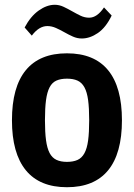

<svg xmlns="http://www.w3.org/2000/svg" viewBox="-20 -773 561 803"><path d="M260 10Q146 10 88 -61Q30 -132 30 -270Q30 -409 88 -479.5Q146 -550 260 -550Q374 -550 432 -479.5Q490 -409 490 -270Q490 -131 432 -60.5Q374 10 260 10ZM260 -96Q286 -96 304 -104Q322 -112 333 -132Q344 -152 348.5 -185.5Q353 -219 353 -270Q353 -321 348.5 -354.5Q344 -388 333 -408Q322 -428 304 -436Q286 -444 260 -444Q234 -444 216 -436Q198 -428 187.5 -408Q177 -388 172.5 -354.5Q168 -321 168 -270Q168 -220 172.5 -186.5Q177 -153 187.5 -133Q198 -113 216 -104.5Q234 -96 260 -96ZM83 -658Q108 -705 142 -729Q176 -753 209 -753Q228 -753 246 -744.5Q264 -736 281.5 -726Q299 -716 316.5 -707.5Q334 -699 353 -699Q386 -699 415 -742L447 -708Q423 -658 389.5 -635Q356 -612 322 -612Q303 -612 285 -620Q267 -628 249.5 -638Q232 -648 214 -656Q196 -664 178 -664Q143 -664 113 -624Z"/></svg>

Font: Encode Sans Compressed
Style: Bold
Weight: 700
Designer: Pablo Impallari, Andres Torresi
Foundry: Pablo Impallari, Andres Torresi
Version: Version 1.000; ttfautohint (v1.00) -l 8 -r 50 -G 200 -x 14 -